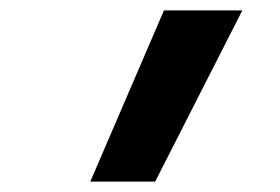

<svg xmlns="http://www.w3.org/2000/svg" viewBox="-20 -792 540 370"><path d="M154 -442 296 -772H447L279 -442Z"/></svg>

Font: Iosevka SS04 Extrabold
Style: Italic
Weight: 800
Italic angle: -9°
Monospace: yes
Designer: Belleve Invis
Foundry: Belleve Invis
Version: Version 19.0.0; ttfautohint (v1.8.4)